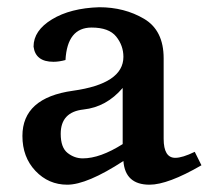

<svg xmlns="http://www.w3.org/2000/svg" viewBox="-20 -501 598 531"><path d="M393.6 9.8Q326.2 9.8 321.3 -55.7Q220.7 9.8 166 9.8Q114.3 9.8 78.1 -28.3Q42 -66.4 42 -125Q42 -230.5 181.6 -250Q321.3 -269.5 321.3 -343.8Q321.3 -375 301.3 -399.9Q281.2 -424.8 233.4 -424.8Q166 -424.8 161.1 -335Q143.1 -330.1 127.9 -330.1Q78.1 -330.1 72.8 -372.1Q72.8 -416.5 123.8 -447.5Q174.8 -478.5 254.4 -481Q324.2 -481 378.4 -449Q432.6 -417 432.6 -339.8V-117.2Q432.6 -64.5 464.8 -64.5Q484.4 -64.5 518.6 -81.1L537.1 -43.9Q444.3 9.8 393.6 9.8ZM209 -63Q256.8 -63 319.3 -102.5V-257.8Q274.4 -205.1 211.2 -198.2Q147.9 -191.4 147.9 -130.9Q147.9 -92.8 167 -77.9Q186 -63 209 -63Z"/></svg>

Font: Kelvinch
Style: Bold
Weight: 700
Designer: Paul James Miller
Foundry: High-Logic / Made with FontCreator
Version: Version 3.501;March 28, 2021;FontCreator 13.0.0.2683 64-bit